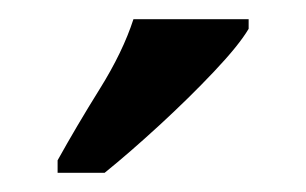

<svg xmlns="http://www.w3.org/2000/svg" viewBox="-20 -786 319 200"><path d="M40 -619Q60 -655 84 -693.5Q108 -732 119 -766H239V-756Q229 -739 203 -711.5Q177 -684 146 -655.5Q115 -627 89 -606H40Z"/></svg>

Font: Noto Serif ExtraCondensed SemiBold
Style: Regular
Weight: 600
Width: 2
Designer: Monotype Design Team
Foundry: Monotype Imaging Inc.
Version: Version 2.015; ttfautohint (v1.8.4.7-5d5b)